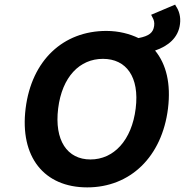

<svg xmlns="http://www.w3.org/2000/svg" viewBox="-20 -800 801 832"><path d="M426 -545C527 -545 585 -467 568 -330C551 -192 473 -109 372 -109C271 -109 215 -192 232 -330C249 -467 325 -545 426 -545ZM739 -780 635 -736 640 -726C647 -714 650 -703 648 -688C644 -659 627 -644 580 -635C543 -653 495 -666 441 -666C254 -666 117 -539 91 -330C65 -120 171 12 358 12C544 12 682 -120 708 -330C721 -437 701 -521 652 -581C708 -600 753 -636 760 -696C764 -727 756 -754 742 -774Z"/></svg>

Font: Falling Sky
Style: SeBdObl
Weight: 600
Designer: Paul D. Hunt
Foundry: Adobe Systems Incorporated
Version: Version 1.02